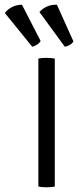

<svg xmlns="http://www.w3.org/2000/svg" viewBox="-66 -790 348 813"><path d="M96.5 -542Q109.5 -545 130.5 -545Q151 -545 166 -542V0Q151 3 130.5 3Q109.5 3 96.5 0ZM175 -770 245 -614.5Q239.5 -605.5 229.5 -599.8Q219.5 -594 208.5 -592L101 -739Q112 -752.5 131.8 -761.8Q151.5 -771 175 -770ZM27 -770 106 -616.5Q100.5 -607 91 -601Q81.5 -595 70.5 -592L-45.5 -735Q-35.5 -749 -16 -759.5Q3.5 -770 27 -770Z"/></svg>

Font: Signika Negative SC Light
Style: Regular
Weight: 300
Designer: Anna Giedryś
Foundry: Anna Giedryś
Version: Version 2.000; ttfautohint (v1.8.3) -l 8 -r 50 -G 200 -x 9 -